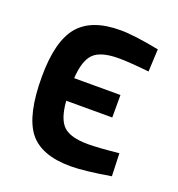

<svg xmlns="http://www.w3.org/2000/svg" viewBox="-102 -595 639 690"><g transform="rotate(20 218.0 -250.5)"><path d="M244 -511Q297 -511 393 -492L389 -406Q311 -414 273 -414Q204 -414 177 -387Q150 -360 146 -292H323V-206H147Q152 -138 179 -112Q206 -86 274 -86Q312 -86 391 -94L394 -7Q293 10 242 10Q128 10 81.5 -51Q35 -112 35 -257Q35 -392 84 -451.5Q133 -511 244 -511Z"/></g></svg>

Font: Titillium Web[RUS by Daymarius]
Style: Regular
Weight: 600
Designer: Cyrillization by Daymarius
Foundry: Cyrillization by Daymarius
Version: Version 1.002 September 11, 2018